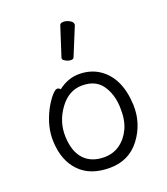

<svg xmlns="http://www.w3.org/2000/svg" viewBox="-142 -863 852 980"><g transform="rotate(-20 284.0 -373.0)"><path d="M296 -752Q299 -764 316.5 -764Q334 -764 350.5 -754.5Q367 -745 367 -732Q367 -729 366 -727L304 -576Q301 -567 287.5 -567Q274 -567 259.5 -575Q245 -583 245 -589.5Q245 -596 246 -597ZM187 -445Q240 -486 300 -486Q360 -486 406 -457Q501 -396 508 -245Q512 -143 451.5 -62.5Q391 18 285.5 18Q180 18 122 -42.5Q64 -103 60 -207Q56 -287 101 -374Q121 -410 140 -432Q159 -454 169.5 -454Q180 -454 187 -445ZM278 -43Q327 -43 364 -69.5Q401 -96 422 -142Q443 -188 440 -258Q437 -328 402.5 -377Q368 -426 295 -426Q222 -426 172.5 -357.5Q123 -289 126.5 -207.5Q130 -126 169.5 -84.5Q209 -43 278 -43Z"/></g></svg>

Font: Moon Stars Kai T
Style: Regular
Weight: 400
Designer: GuiWonder
Version: Version 1.101